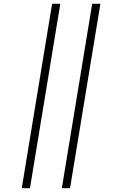

<svg xmlns="http://www.w3.org/2000/svg" viewBox="-20 -843 640 1006"><path d="M304 143 463 -823H506L347 143ZM94 143 253 -823H296L137 143Z"/></svg>

Font: Iosevka Slab XLtEx
Style: Italic
Weight: 200
Width: 7
Italic angle: -9°
Monospace: yes
Designer: Belleve Invis
Foundry: Belleve Invis
Version: Version 11.1.0; ttfautohint (v1.8.3)